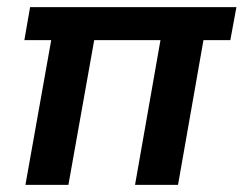

<svg xmlns="http://www.w3.org/2000/svg" viewBox="-20 -516 680 536"><path d="M51 0 123 -404H48L64 -496H640L623 -404H548L477 0H357L428 -404H243L171 0Z"/></svg>

Font: DM Sans 36pt SemiBold
Style: Italic
Weight: 600
Italic angle: -10°
Designer: Colophon Foundry, Jonny Pinhorn
Foundry: Colophon Foundry
Version: Version 4.004;gftools[0.9.30]